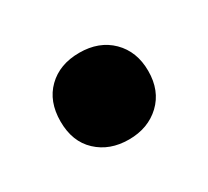

<svg xmlns="http://www.w3.org/2000/svg" viewBox="-52 -227 334 308"><g transform="rotate(-30 115.0 -73.0)"><path d="M115 7.5Q79.5 7.5 56.8 -13.8Q34 -35 34 -72.5Q34 -109.5 56.2 -131.2Q78.5 -153 115 -153Q151.5 -153 174 -130.8Q196.5 -108.5 196.5 -72.5Q196.5 -36 173.5 -14.2Q150.5 7.5 115 7.5Z"/></g></svg>

Font: Encode Sans Condensed Condensed SemiBold
Style: Regular
Weight: 600
Width: 3
Designer: Multiple Designers
Foundry: Impallari Type
Version: Version 3.000; ttfautohint (v1.8.3) -l 8 -r 50 -G 200 -x 14 